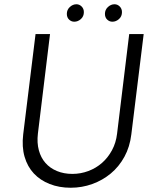

<svg xmlns="http://www.w3.org/2000/svg" viewBox="-20 -874 734 902"><path d="M312 8Q258 8 213.5 -9.5Q169 -27 139 -59Q109 -91 95.5 -137.5Q82 -184 89 -243L147 -714H215L158 -246Q153 -203 162.5 -168Q172 -133 193.5 -108.5Q215 -84 247.5 -70.5Q280 -57 320 -57Q359 -57 395 -70.5Q431 -84 459 -108.5Q487 -133 506 -168Q525 -203 530 -246L587 -714H655L597 -243Q590 -184 564.5 -137.5Q539 -91 500.5 -59Q462 -27 413.5 -9.5Q365 8 312 8ZM473 -809Q473 -828 487 -841Q501 -854 518 -854Q532 -854 542.5 -843.5Q553 -833 553 -817Q553 -797 539 -784.5Q525 -772 508 -772Q494 -772 483.5 -782Q473 -792 473 -809ZM294 -809Q294 -828 308 -841Q322 -854 339 -854Q353 -854 363.5 -843.5Q374 -833 374 -817Q374 -797 360 -784.5Q346 -772 329 -772Q315 -772 304.5 -782Q294 -792 294 -809Z"/></svg>

Font: Josefin Sans
Style: Italic
Weight: 400
Italic angle: -7.5°
Designer: Santiago Orozco
Foundry: Typemade